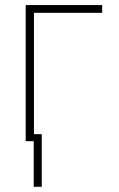

<svg xmlns="http://www.w3.org/2000/svg" viewBox="-20 -550 463 748"><path d="M377.9 -500H112.3V-27.3H142.6V177.7H111.3V0H80.1V-530.3H377.9Z"/></svg>

Font: Pretendard Thin
Style: Regular
Weight: 100
Designer: Base glyphs from Inter by Rasmus Andersson; Hangeul glyphs from Noto Sans CJK(Source Han Sans) by Jang Soo-young and Kan
Foundry: Kil Hyung-jin
Version: Version 1.309